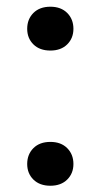

<svg xmlns="http://www.w3.org/2000/svg" viewBox="-20 -561 308 586"><path d="M63 0ZM204.1 -60.5Q204.1 -31.7 185.1 -12.9Q166 5.9 133.8 5.9Q101.1 5.9 82 -12.9Q63 -31.7 63 -60.5Q63 -89.8 82 -108.9Q101.1 -127.9 133.8 -127.9Q166 -127.9 185.1 -108.9Q204.1 -89.8 204.1 -60.5ZM204.1 -473.1Q204.1 -444.3 185.1 -425.5Q166 -406.7 133.8 -406.7Q101.1 -406.7 82 -425.5Q63 -444.3 63 -473.1Q63 -502.4 82 -521.5Q101.1 -540.5 133.8 -540.5Q166 -540.5 185.1 -521.5Q204.1 -502.4 204.1 -473.1Z"/></svg>

Font: Heebo Medium
Style: Regular
Weight: 500
Designer: Oded Ezer
Foundry: Meir Sadan
Version: Version 2.001; ttfautohint (v1.5.14-ce02) -l 8 -r 50 -G 200 